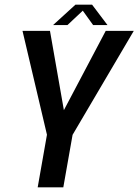

<svg xmlns="http://www.w3.org/2000/svg" viewBox="-20 -808 597 828"><path d="M142.5 0 182.5 -227 77 -675H195.5L255.5 -333L436 -675H557L293 -226.5L253 0ZM209 -700 305.5 -788H377L443.5 -700H381.5L337 -762L271 -700Z"/></svg>

Font: Anybody Medium
Style: Italic
Weight: 500
Italic angle: -10°
Designer: Tyler Finck
Foundry: Etcetera Type Company
Version: Version 1.010; ttfautohint (v1.8.3) -l 8 -r 50 -G 200 -x 14 